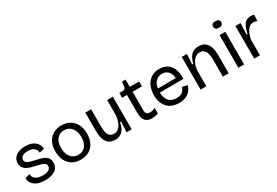

<svg xmlns="http://www.w3.org/2000/svg" viewBox="53 -1668 3801 2636"><g transform="rotate(-30 1953.5 -349.5)"><path d="M271 13Q163 13 105 -31.5Q47 -76 47 -148L123 -169Q121 -119 162 -90Q203 -61 276 -61Q336 -61 368.5 -81Q401 -101 401 -136Q401 -164 383 -179Q365 -194 333 -203.5Q301 -213 259 -222Q222 -230 186.5 -240Q151 -250 121 -266.5Q91 -283 73.5 -310Q56 -337 56 -377Q56 -447 110.5 -488.5Q165 -530 261 -530Q357 -530 410.5 -487Q464 -444 471 -375L392 -354Q390 -404 353.5 -430Q317 -456 258 -456Q204 -456 173.5 -436Q143 -416 143 -381Q143 -355 161.5 -339Q180 -323 211.5 -314Q243 -305 283 -296Q336 -285 382.5 -270.5Q429 -256 458 -226.5Q487 -197 487 -142Q487 -65 428 -26Q369 13 271 13Z M836 13Q762 13 705.5 -19.5Q649 -52 617 -113Q585 -174 585 -261Q585 -351 618.5 -411Q652 -471 708.5 -500.5Q765 -530 834 -530Q906 -530 962.5 -498.5Q1019 -467 1052 -406.5Q1085 -346 1085 -257Q1085 -168 1052 -108Q1019 -48 963 -17.5Q907 13 836 13ZM840 -62Q911 -62 952.5 -113.5Q994 -165 994 -254Q994 -345 951 -399Q908 -453 832 -453Q761 -453 719 -403.5Q677 -354 677 -263Q677 -169 721 -115.5Q765 -62 840 -62Z M1382 13Q1208 13 1208 -226V-517H1300V-234Q1300 -150 1326 -109Q1352 -68 1408 -68Q1449 -68 1479.5 -94.5Q1510 -121 1529 -168Q1548 -215 1554 -275V-517H1645V0H1564L1572 -165H1556Q1538 -72 1493.5 -29.5Q1449 13 1382 13Z M1966 10Q1825 10 1825 -148V-441H1747L1748 -517H1797Q1821 -517 1832.5 -525.5Q1844 -534 1847 -555L1857 -634H1913V-517H2061V-440H1913V-150Q1913 -110 1931 -92.5Q1949 -75 1985 -75Q2003 -75 2023.5 -80Q2044 -85 2065 -100V-9Q2036 2 2011.5 6Q1987 10 1966 10Z M2394 13Q2272 13 2207.5 -59Q2143 -131 2143 -250Q2143 -331 2171.5 -394.5Q2200 -458 2254.5 -494Q2309 -530 2386 -530Q2454 -530 2505 -499Q2556 -468 2583 -405Q2610 -342 2607 -245L2232 -243Q2234 -154 2275.5 -108Q2317 -62 2395 -62Q2459 -62 2490.5 -90Q2522 -118 2534 -160L2614 -141Q2594 -69 2540 -28Q2486 13 2394 13ZM2386 -453Q2326 -453 2286.5 -414Q2247 -375 2236 -305L2521 -307Q2516 -380 2478.5 -416.5Q2441 -453 2386 -453Z M2737 0V-517H2819L2810 -355H2827Q2847 -445 2891.5 -487.5Q2936 -530 3008 -530Q3094 -530 3138.5 -468.5Q3183 -407 3183 -286V0H3091V-278Q3091 -365 3063.5 -407Q3036 -449 2983 -449Q2935 -449 2901.5 -419Q2868 -389 2849 -340.5Q2830 -292 2828 -236V0Z M3336 0V-517H3427V0ZM3381 -608Q3317 -608 3317 -660Q3317 -712 3381 -712Q3445 -712 3445 -660Q3445 -608 3381 -608Z M3587 0V-517H3669L3661 -339H3678Q3692 -424 3728.5 -477Q3765 -530 3835 -530Q3846 -530 3858.5 -528.5Q3871 -527 3888 -522L3883 -426Q3851 -437 3825 -437Q3785 -437 3756.5 -412.5Q3728 -388 3709 -345.5Q3690 -303 3678 -251V0Z"/></g></svg>

Font: Bricolage Grotesque 12pt
Style: Regular
Weight: 400
Designer: Mathieu Triay
Foundry: Atelier Triay
Version: Version 1.001; ttfautohint (v1.8.4.7-5d5b);gftools[0.9.33.de